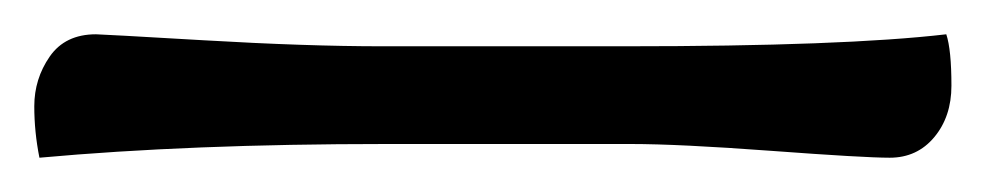

<svg xmlns="http://www.w3.org/2000/svg" viewBox="-20 60 575 112"><path d="M535 110Q535 128 525 140Q515 152 499 152Q484 152 430 148Q376 144 348 144H205Q91 144 3 152Q0 137 0 122Q0 106 9 93Q18 80 36 80Q39 80 99 83.5Q159 87 203 87H345Q472 87 532 80Q535 89 535 110Z"/></svg>

Font: Overlock
Style: Bold Italic
Weight: 700
Designer: Dario Muhafara
Foundry: Dario Manuel Muhafara
Version: Version 1.002